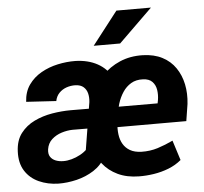

<svg xmlns="http://www.w3.org/2000/svg" viewBox="-53 -806 926 873"><g transform="rotate(-5 409.5 -369.5)"><path d="M309.1 -88.4 351.1 -346.7Q353.5 -368.2 349.1 -386.2Q344.7 -404.3 331.5 -416Q318.4 -427.7 294.4 -428.7Q272.9 -429.2 253.4 -422.4Q233.9 -415.5 220 -401.1Q206.1 -386.7 201.7 -364.7L64.9 -373Q67.4 -418.5 89.8 -450.2Q112.3 -481.9 147.2 -501.7Q182.1 -521.5 222.9 -530.3Q263.7 -539.1 303.7 -538.6Q361.8 -537.1 404.5 -513.7Q447.3 -490.2 469 -447.3Q490.7 -404.3 484.4 -344.2L444.8 -105.5ZM369.6 -316.9 355 -227.5 263.7 -228Q239.3 -227.5 213.6 -219.5Q188 -211.4 168.9 -194.3Q149.9 -177.2 145.5 -149.4Q142.6 -127.9 151.1 -115Q159.7 -102.1 175.5 -95.9Q191.4 -89.8 210 -89.8Q227.5 -89.4 248 -95Q268.6 -100.6 287.8 -111.1Q307.1 -121.6 321.3 -136.2Q335.4 -150.9 340.8 -168.9L397 -93.8Q377 -55.7 341.1 -32.7Q305.2 -9.8 262.5 0.5Q219.7 10.7 179.2 10.3Q130.4 9.3 90.1 -9Q49.8 -27.3 27.3 -63Q4.9 -98.6 7.3 -151.4Q9.3 -201.7 33.9 -233.9Q58.6 -266.1 96.4 -284.4Q134.3 -302.7 178.2 -310.1Q222.2 -317.4 263.2 -317.4ZM546.9 9.3Q492.2 8.8 450.7 -10.7Q409.2 -30.3 382.3 -64.5Q355.5 -98.6 344 -143.8Q332.5 -189 337.4 -241.7L341.8 -274.9Q348.1 -329.6 369.4 -377.9Q390.6 -426.3 425 -462.6Q459.5 -499 506.6 -519.3Q553.7 -539.6 611.8 -538.1Q663.1 -536.6 700.2 -517.3Q737.3 -498 760 -464.8Q782.7 -431.6 791.5 -389.4Q800.3 -347.2 794.9 -299.3L782.7 -222.2H389.2L405.8 -314.5L659.7 -314L662.6 -328.6Q666.5 -352.5 663.1 -375Q659.7 -397.5 645.3 -412.6Q630.9 -427.7 603 -428.7Q571.3 -430.2 548.3 -416.5Q525.4 -402.8 510.3 -379.9Q495.1 -356.9 486.3 -329.1Q477.5 -301.3 474.1 -274.9L469.7 -241.7Q466.8 -213.9 470 -189Q473.1 -164.1 484.4 -144.8Q495.6 -125.5 515.9 -113.8Q536.1 -102.1 567.4 -101.1Q606.9 -100.1 642.3 -111.3Q677.7 -122.6 712.4 -139.2L741.2 -48.3Q715.8 -26.9 682.9 -13.9Q649.9 -1 614.7 4.4Q579.6 9.8 546.9 9.3ZM393.1 -600.1 509.8 -750.5H667.5L513.7 -600.1Z"/></g></svg>

Font: Roboto
Style: Bold Italic
Weight: 700
Italic angle: -12°
Designer: Christian Robertson
Foundry: Google
Version: Version 3.0